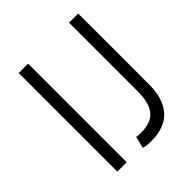

<svg xmlns="http://www.w3.org/2000/svg" viewBox="-204 -865 1009 1009"><g transform="rotate(-45 300.5 -360.0)"><path d="M99.1 -732.9H168.9V0H99.1ZM282.2 5.9 297.9 -59.1Q306.6 -56.2 332 -56.2Q406.2 -56.2 439.7 -95.7Q473.1 -135.3 473.1 -223.1V-732.9H541Q542 -456.5 541 -198.2Q540.5 -152.3 529.3 -115Q518.1 -77.6 494.9 -48.3Q471.7 -19 432.1 -2.9Q392.6 13.2 338.9 13.2Q300.8 13.2 282.2 5.9Z"/></g></svg>

Font: Kreadon
Style: Regular
Weight: 400
Designer: kohakuno
Foundry: StudioGnu
Version: Version 1.000;Glyphs 3.1.2 (3151)